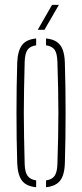

<svg xmlns="http://www.w3.org/2000/svg" viewBox="-20 -762 336 786"><path d="M50.5 -93.5Q49 -144 48.2 -195.8Q47.5 -247.5 47.5 -299.5Q47.5 -351.5 48.2 -403.2Q49 -455 50.5 -505.5Q52.5 -553.5 69.8 -577Q87 -600.5 128 -604.5V-576.5Q103 -573 92.5 -557.8Q82 -542.5 81 -508.5Q79.5 -447.5 78.5 -397.2Q77.5 -347 77.5 -299.8Q77.5 -252.5 78.5 -202Q79.5 -151.5 81 -90.5Q82 -57 93 -42Q104 -27 128 -23.5V4.5Q87 0.5 69.8 -22.8Q52.5 -46 50.5 -93.5ZM168.5 4.5V-23.5Q193 -27 203.5 -42Q214 -57 215 -90.5Q217 -151.5 218 -202Q219 -252.5 219 -299.8Q219 -347 218 -397.2Q217 -447.5 215 -508.5Q214 -543 203.8 -558Q193.5 -573 168.5 -576.5V-604.5Q196 -602 212.5 -590.5Q229 -579 236.8 -558.2Q244.5 -537.5 245.5 -505.5Q247 -455 247.8 -403.2Q248.5 -351.5 248.5 -299.8Q248.5 -248 247.8 -196.2Q247 -144.5 245.5 -93.5Q244.5 -62.5 236.8 -41.8Q229 -21 212.5 -9.8Q196 1.5 168.5 4.5ZM134.5 -640 193 -742H221L162 -640Z"/></svg>

Font: Big Shoulders Stencil Display ExtraLight
Style: Regular
Weight: 250
Designer: Patric King
Foundry: XO Type Co
Version: Version 2.001